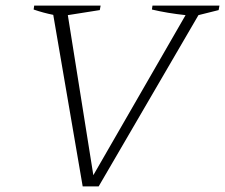

<svg xmlns="http://www.w3.org/2000/svg" viewBox="-20 -665 803 685"><path d="M275 0 170 -612Q135 -619 100 -631L102 -645H339L336 -629L222 -611L313 -40L642 -611Q577 -618 522 -631L524 -645H763L760 -629L688 -611L332 0Z"/></svg>

Font: Piazzolla ExtraLight
Style: Italic
Weight: 200
Italic angle: -11.3°
Designer: Juan Pablo del Peral
Foundry: Huerta Tipografica
Version: Version 1.330